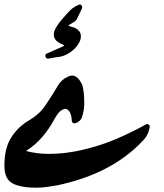

<svg xmlns="http://www.w3.org/2000/svg" viewBox="-24 -851 743 871"><path d="M327 -769Q322 -758 313 -752Q304 -746 293 -740Q291 -739 289.5 -738Q288 -737 286 -735Q291 -732 299 -730Q307 -728 312 -726Q325 -721 334 -711Q343 -701 343 -687Q343 -674 339 -666Q329 -641 302.5 -619.5Q276 -598 245 -593Q232 -592 220 -589.5Q208 -587 195 -585Q186 -584 182.5 -594Q179 -604 188 -608L209 -617Q223 -624 239 -630.5Q255 -637 268 -644Q263 -649 256.5 -651Q250 -653 244 -657Q220 -671 220 -694Q220 -709 231 -727.5Q242 -746 256.5 -762.5Q271 -779 279 -788Q294 -805 303.5 -812.5Q313 -820 332 -829Q340 -833 345.5 -827Q351 -821 348 -813ZM94 -166Q117 -160 142 -156.5Q167 -153 195 -153Q240 -153 281 -158.5Q322 -164 358 -173Q437 -192 505.5 -221.5Q574 -251 637 -286Q645 -291 651 -285.5Q657 -280 655 -272Q648 -238 627 -215.5Q606 -193 583 -173Q450 -56 239 -11L203 -5Q163 2 118 0Q73 -2 41 -15Q16 -26 6 -47Q-4 -68 -4 -101Q-4 -181 28.5 -230Q61 -279 111 -307Q155 -333 182 -373Q212 -417 239 -463Q255 -491 286 -504Q324 -522 350 -464Q354 -447 356 -429Q358 -411 358 -391Q360 -351 346 -315Q344 -307 329 -297Q301 -281 301 -311Q300 -327 293.5 -340.5Q287 -354 272 -358Q253 -353 242 -339.5Q231 -326 223 -311Q200 -267 167.5 -229.5Q135 -192 94 -166Z"/></svg>

Font: Aref Ruqaa Ink
Style: Bold
Weight: 700
Designer: Abdullah Aref
Version: Version 1.005